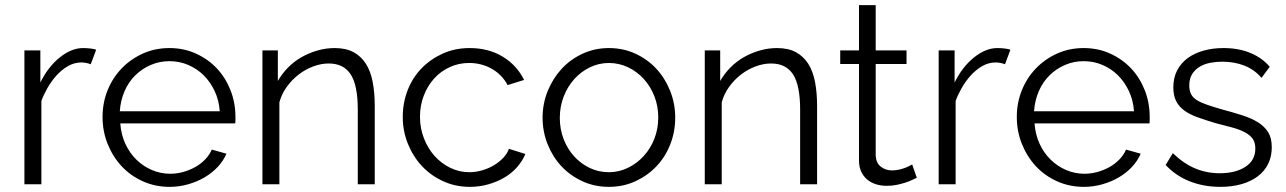

<svg xmlns="http://www.w3.org/2000/svg" viewBox="-20 -717 5005 747"><path d="M333 -467Q315 -474 296 -474Q269 -474 244 -459.5Q219 -445 199 -422.5Q179 -400 164 -373.5Q149 -347 141 -324V0H75V-521H137V-396Q167 -457 212.5 -493.5Q258 -530 303 -530Q319 -530 334.5 -528Q350 -526 354 -523Z M640 10Q584 10 536 -11.5Q488 -33 453.5 -70Q419 -107 399 -156.5Q379 -206 379 -262Q379 -317 398.5 -365.5Q418 -414 453 -450.5Q488 -487 535.5 -508.5Q583 -530 639 -530Q696 -530 743.5 -508Q791 -486 824.5 -450Q858 -414 877 -365.5Q896 -317 896 -263Q896 -255 896 -248Q896 -241 895 -237H448Q451 -194 467.5 -158Q484 -122 510.5 -96Q537 -70 571 -55.5Q605 -41 642 -41Q668 -41 693 -48Q718 -55 739.5 -67Q761 -79 778 -96.5Q795 -114 804 -135L861 -119Q849 -91 827 -67.5Q805 -44 776 -27Q747 -10 712 0Q677 10 640 10ZM835 -284Q832 -327 815 -363Q798 -399 772 -424.5Q746 -450 712 -464.5Q678 -479 639 -479Q601 -479 567 -464.5Q533 -450 506.5 -424Q480 -398 464.5 -362Q449 -326 446 -284Z M1438 0H1372V-291Q1372 -385 1344.5 -427.5Q1317 -470 1259 -470Q1229 -470 1198.5 -458.5Q1168 -447 1142 -427Q1116 -407 1096 -379.5Q1076 -352 1067 -319V0H1001V-521H1061V-402Q1077 -430 1100.5 -454Q1124 -478 1153 -494.5Q1182 -511 1215 -520.5Q1248 -530 1282 -530Q1326 -530 1355.5 -514Q1385 -498 1403.5 -469Q1422 -440 1430 -398Q1438 -356 1438 -304Z M1808 10Q1752 10 1704 -12Q1656 -34 1621.5 -71Q1587 -108 1567 -157.5Q1547 -207 1547 -262Q1547 -317 1566 -366Q1585 -415 1620 -451Q1655 -487 1702.5 -508.5Q1750 -530 1807 -530Q1881 -530 1936 -496.5Q1991 -463 2019 -406L1955 -386Q1933 -427 1893 -449.5Q1853 -472 1805 -472Q1765 -472 1730 -456Q1695 -440 1669.5 -412Q1644 -384 1629 -345.5Q1614 -307 1614 -262Q1614 -218 1629.5 -178.5Q1645 -139 1671 -110Q1697 -81 1732 -64Q1767 -47 1806 -47Q1831 -47 1856.5 -54.5Q1882 -62 1902.5 -74.5Q1923 -87 1938.5 -103.5Q1954 -120 1960 -138L2024 -118Q2013 -91 1992 -67Q1971 -43 1943 -26.5Q1915 -10 1880.5 0Q1846 10 1808 10Z M2349 10Q2293 10 2245.5 -12Q2198 -34 2164 -70.5Q2130 -107 2110.5 -156Q2091 -205 2091 -259Q2091 -314 2111 -363Q2131 -412 2165 -449Q2199 -486 2246.5 -508Q2294 -530 2349 -530Q2405 -530 2452.5 -508Q2500 -486 2534 -449Q2568 -412 2587.5 -363Q2607 -314 2607 -259Q2607 -205 2588 -156Q2569 -107 2534.5 -70.5Q2500 -34 2452.5 -12Q2405 10 2349 10ZM2158 -258Q2158 -214 2173 -175.5Q2188 -137 2214 -108.5Q2240 -80 2274.5 -63.5Q2309 -47 2349 -47Q2388 -47 2423 -64Q2458 -81 2484.5 -110Q2511 -139 2526 -177.5Q2541 -216 2541 -260Q2541 -304 2526 -342.5Q2511 -381 2484.5 -410Q2458 -439 2423 -455.5Q2388 -472 2349 -472Q2310 -472 2275 -455Q2240 -438 2214 -409Q2188 -380 2173 -341Q2158 -302 2158 -258Z M3159 0H3093V-291Q3093 -385 3065.5 -427.5Q3038 -470 2980 -470Q2950 -470 2919.5 -458.5Q2889 -447 2863 -427Q2837 -407 2817 -379.5Q2797 -352 2788 -319V0H2722V-521H2782V-402Q2798 -430 2821.5 -454Q2845 -478 2874 -494.5Q2903 -511 2936 -520.5Q2969 -530 3003 -530Q3047 -530 3076.5 -514Q3106 -498 3124.5 -469Q3143 -440 3151 -398Q3159 -356 3159 -304Z M3547 -25Q3541 -23 3530 -17.5Q3519 -12 3504 -7Q3489 -2 3470 2Q3451 6 3430 6Q3408 6 3388.5 0Q3369 -6 3354 -18.5Q3339 -31 3330.5 -49.5Q3322 -68 3322 -93V-468H3249V-521H3322V-697H3387V-521H3507V-468H3387V-111Q3389 -82 3407.5 -68Q3426 -54 3450 -54Q3464 -54 3477.5 -57Q3491 -60 3501.5 -64Q3512 -68 3519 -72Q3526 -76 3529 -77Z M3890 -467Q3872 -474 3853 -474Q3826 -474 3801 -459.5Q3776 -445 3756 -422.5Q3736 -400 3721 -373.5Q3706 -347 3698 -324V0H3632V-521H3694V-396Q3724 -457 3769.5 -493.5Q3815 -530 3860 -530Q3876 -530 3891.5 -528Q3907 -526 3911 -523Z M4197 10Q4141 10 4093 -11.5Q4045 -33 4010.5 -70Q3976 -107 3956 -156.5Q3936 -206 3936 -262Q3936 -317 3955.5 -365.5Q3975 -414 4010 -450.5Q4045 -487 4092.5 -508.5Q4140 -530 4196 -530Q4253 -530 4300.5 -508Q4348 -486 4381.5 -450Q4415 -414 4434 -365.5Q4453 -317 4453 -263Q4453 -255 4453 -248Q4453 -241 4452 -237H4005Q4008 -194 4024.5 -158Q4041 -122 4067.5 -96Q4094 -70 4128 -55.5Q4162 -41 4199 -41Q4225 -41 4250 -48Q4275 -55 4296.5 -67Q4318 -79 4335 -96.5Q4352 -114 4361 -135L4418 -119Q4406 -91 4384 -67.5Q4362 -44 4333 -27Q4304 -10 4269 0Q4234 10 4197 10ZM4392 -284Q4389 -327 4372 -363Q4355 -399 4329 -424.5Q4303 -450 4269 -464.5Q4235 -479 4196 -479Q4158 -479 4124 -464.5Q4090 -450 4063.5 -424Q4037 -398 4021.5 -362Q4006 -326 4003 -284Z M4728 10Q4664 10 4610 -11Q4556 -32 4515 -75L4543 -121Q4586 -80 4630.5 -61.5Q4675 -43 4725 -43Q4787 -43 4825.5 -68Q4864 -93 4864 -139Q4864 -163 4853.5 -177.5Q4843 -192 4823 -202.5Q4803 -213 4774 -221Q4745 -229 4709 -238Q4669 -250 4638.5 -261Q4608 -272 4587 -287.5Q4566 -303 4555.5 -324.5Q4545 -346 4545 -377Q4545 -415 4560 -443.5Q4575 -472 4601 -491Q4627 -510 4662.5 -520Q4698 -530 4740 -530Q4800 -530 4846 -510.5Q4892 -491 4920 -457L4888 -414Q4861 -446 4822 -461.5Q4783 -477 4735 -477Q4711 -477 4688 -472.5Q4665 -468 4647 -457Q4629 -446 4618 -428.5Q4607 -411 4607 -385Q4607 -364 4614.5 -350Q4622 -336 4638 -326.5Q4654 -317 4677.5 -309Q4701 -301 4732 -292Q4777 -280 4813 -268.5Q4849 -257 4874.5 -241Q4900 -225 4914 -202.5Q4928 -180 4928 -144Q4928 -108 4914 -79.5Q4900 -51 4873.5 -31Q4847 -11 4810 -0.5Q4773 10 4728 10Z"/></svg>

Font: Rising Sun Light
Style: Regular
Weight: 300
Designer: Matt McInerney, Pablo Impallari, Rodrigo Fuenzalida (Raleway font), Stephen Hutchings (Greek), Cristiano Sobral (main ch
Foundry: The Rising Sun Project Authors
Version: Version 4.327; ttfautohint (v1.8.4.7-5d5b-dirty)